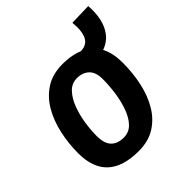

<svg xmlns="http://www.w3.org/2000/svg" viewBox="-183 -794 934 934"><g transform="rotate(-45 284.0 -326.5)"><path d="M242 10Q26 10 26 -191Q26 -257 40 -321.5Q54 -386 84 -438Q114 -490 162 -521Q210 -552 279 -552Q380 -552 435.5 -502Q491 -452 491 -350Q491 -279 477 -214.5Q463 -150 433 -99.5Q403 -49 356 -19.5Q309 10 242 10ZM237 -88Q273 -88 297.5 -113Q322 -138 337 -179Q352 -220 359 -268Q366 -316 366 -362Q366 -409 342.5 -431.5Q319 -454 280 -454Q244 -454 219 -427.5Q194 -401 178.5 -360Q163 -319 156 -273Q149 -227 149 -187Q149 -135 172 -111.5Q195 -88 237 -88ZM370 -450 365 -533H383Q428 -533 444.5 -565.5Q461 -598 455 -660L567 -663Q574 -563 531.5 -506.5Q489 -450 396 -450Z"/></g></svg>

Font: Georama SemiBold
Style: Italic
Weight: 600
Italic angle: -9°
Designer: Jean-Baptiste Levee
Foundry: Production Type
Version: Version 1.000